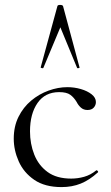

<svg xmlns="http://www.w3.org/2000/svg" viewBox="-20 -750 451 782"><path d="M230.8 12Q162.6 12 119.6 -17.5Q76.6 -47 56.3 -92.6Q36 -138.2 36 -185.2Q36 -235.2 55.4 -274.2Q74.8 -313.2 106.9 -340.1Q139 -367 177.8 -381Q216.6 -395 254.4 -395Q282.6 -395 309.2 -387.3Q335.8 -379.6 353.2 -365.9Q370.6 -352.2 370.6 -334.4Q370.6 -321.4 361.8 -311.7Q353 -302 336.4 -302Q320.2 -302 309.4 -311.8Q298.6 -321.6 292.2 -334.6Q281.2 -353 266.3 -363.9Q251.4 -374.8 221 -374.8Q163.6 -374.8 132.9 -330.6Q102.2 -286.4 102.2 -215Q102.2 -164.2 119.6 -120.3Q137 -76.4 173.8 -49.5Q210.6 -22.6 270 -22.6Q296.8 -22.6 322.9 -30Q349 -37.4 371.6 -55.8Q374.4 -57.8 377.9 -53.8Q381.4 -49.8 378.6 -47.8Q344.4 -16.6 309 -2.3Q273.6 12 230.8 12ZM303.8 -476Q305.8 -474 300.4 -472.5Q295 -471 293.8 -474L225.8 -638.8L156.8 -474Q155.8 -471 150.3 -472.5Q144.8 -474 145.8 -476L213.8 -725Q214.8 -730 224.8 -730Q234.8 -730 236.8 -725Z"/></svg>

Font: Cormorant Garamond Light
Style: Regular
Weight: 300
Designer: Christian Thalmann (Catharsis Fonts)
Foundry: Catharsis Fonts
Version: Version 4.001